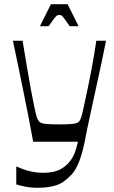

<svg xmlns="http://www.w3.org/2000/svg" viewBox="-20 -679 538 909"><path d="M57 194V109Q66 113 85 120.5Q104 128 130 133.5Q156 139 186 139Q233 139 263 124Q293 109 313 82Q326 65 334 44Q342 23 349 -8H137Q126 -69 114.5 -128Q103 -187 91 -245Q79 -303 67 -363Q55 -423 41 -486H87Q97 -425 107 -365Q117 -305 126.5 -254Q136 -203 143.5 -168Q151 -133 155 -122Q160 -109 167 -102Q174 -95 195 -92.5Q216 -90 261 -90Q304 -90 324.5 -92.5Q345 -95 352.5 -102Q360 -109 364 -122Q368 -133 375.5 -168Q383 -203 394 -254.5Q405 -306 416 -365.5Q427 -425 436 -486H482Q472 -435 459.5 -376.5Q447 -318 434 -259Q421 -200 410 -149Q399 -98 391.5 -62Q384 -26 382 -13Q368 55 352 92.5Q336 130 318 148.5Q300 167 281 181Q260 196 228.5 203Q197 210 159 210Q127 210 99 204.5Q71 199 57 194ZM169 -555 221 -659H300L352 -555H310Q291 -582 283 -593Q275 -604 271 -606Q267 -608 260 -608Q255 -608 250.5 -606Q246 -604 237.5 -593Q229 -582 210 -555Z"/></svg>

Font: Ojuju Medium
Style: Regular
Weight: 500
Designer: Chisaokwu Joboson, Mirko Velimirovic
Foundry: Udi Foundry
Version: Version 1.000